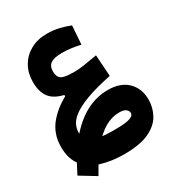

<svg xmlns="http://www.w3.org/2000/svg" viewBox="-195 -594 975 1063"><g transform="rotate(-30 293.0 -63.0)"><path d="M120.6 350.1 21 289.6Q75.7 177.2 136.2 105Q196.8 32.7 263.4 -2.2Q330.1 -37.1 402.3 -37.1Q484.4 -37.1 528.6 7.1Q572.8 51.3 572.8 121.1Q572.8 172.9 548.1 217.5Q523.4 262.2 465.3 289.6Q407.2 316.9 306.6 316.9Q226.1 316.9 161.6 296.9Q97.2 276.9 59.3 231Q21.5 185.1 21.5 106.9Q21.5 21.5 74.2 -39.6Q127 -100.6 210.9 -139.2L214.8 -114.7L181.6 -115.7V-133.3Q118.2 -148.4 92.3 -185.1Q66.4 -221.7 66.4 -282.2Q66.4 -338.4 91.3 -381.8Q116.2 -425.3 161.1 -450.4Q206.1 -475.6 265.1 -475.6Q306.6 -475.6 342 -467.3Q377.4 -459 411.1 -445.8L402.8 -327.1Q373 -334 344.2 -337.9Q315.4 -341.8 286.6 -341.8Q236.3 -341.8 214.1 -326.9Q191.9 -312 191.9 -278.8Q191.9 -254.4 200.2 -240.7Q208.5 -227.1 231 -221.7Q253.4 -216.3 294.9 -216.3Q321.8 -216.3 355.7 -221.2Q389.6 -226.1 442.9 -235.8L452.1 -99.1Q352.5 -78.6 291.7 -55.7Q231 -32.7 199.2 -8.8Q167.5 15.1 156.5 39.3Q145.5 63.5 145.5 87.4Q145.5 119.1 161.9 137.9Q178.2 156.7 217.8 164.8Q257.3 172.9 326.2 172.9Q397 172.9 423.8 163.6Q450.7 154.3 450.7 137.2Q450.7 123.5 438 112.8Q425.3 102.1 394.5 102.1Q348.6 102.1 304.2 127.4Q259.8 152.8 214.6 207.3Q169.4 261.7 120.6 350.1Z"/></g></svg>

Font: Cascadia Code
Style: Regular
Weight: 400
Monospace: yes
Designer: Aaron Bell
Foundry: Saja Typeworks
Version: Version 2106.017